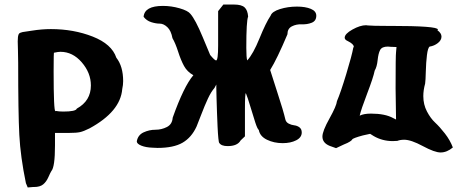

<svg xmlns="http://www.w3.org/2000/svg" viewBox="-20 -650 2040 845"><path d="M58 -468Q58 -480 59 -487Q60 -494 62 -499Q64 -504 70 -506Q76 -508 80 -509Q84 -510 97 -511.5Q110 -513 120 -515Q164 -522 204 -522Q304 -522 388 -489Q472 -456 492 -396Q522 -358 522 -293Q522 -276 518 -258Q510 -159 374 -85Q348 -72 332 -68.5Q316 -65 284 -65H222V-10Q222 85 206 103Q202 109 193 129.5Q184 150 170 161.5Q156 173 130 173H126L102 175L94 156Q70 40 65 -56.5Q60 -153 60 -373Q60 -399 59 -430Q58 -461 58 -468ZM216 -336Q216 -160 224 -160Q224 -160 224 -162Q240 -159 258 -159Q314 -159 318 -172Q380 -206 380 -274Q380 -329 340 -375.5Q300 -422 246 -422Q236 -422 218 -418Q216 -424 216 -336Z M582 -28Q587 -56 612 -67.5Q637 -79 664 -79Q691 -79 714.5 -91Q738 -103 740 -132Q789 -270 831 -319Q804 -334 790 -359.5Q776 -385 764 -422.5Q752 -460 739 -482Q733 -515 716.5 -530.5Q700 -546 683 -546Q666 -546 645.5 -552.5Q625 -559 612 -576Q616 -624 697 -624Q734 -624 770.5 -613.5Q807 -603 818 -589Q840 -564 872 -487Q904 -410 905 -408Q925 -384 931 -384Q940 -384 940 -450V-601Q944 -606 951.5 -615.5Q959 -625 963 -630H1010Q1043 -630 1056.5 -617.5Q1070 -605 1072 -577Q1064 -558 1064 -440Q1064 -396 1068 -384Q1094 -412 1122 -481Q1150 -550 1171 -581Q1177 -599 1212 -610Q1247 -621 1287 -621Q1324 -621 1348 -611Q1372 -601 1372 -581Q1372 -558 1352 -550Q1332 -542 1308 -543Q1284 -544 1264.5 -534Q1245 -524 1245 -499Q1199 -390 1169 -342Q1177 -315 1202 -239Q1227 -163 1236 -124Q1239 -112 1250.5 -106Q1262 -100 1275 -98.5Q1288 -97 1298 -89.5Q1308 -82 1308 -67Q1308 -45 1283.5 -32.5Q1259 -20 1224 -20Q1186 -20 1155 -35Q1124 -50 1119 -78Q1113 -82 1103.5 -111Q1094 -140 1082 -180.5Q1070 -221 1062 -240Q1058 -238 1058 -171V-50L1039 -32Q1025 -7 982 -7Q954 -7 945 -21Q943 -22 941 -41.5Q939 -61 937.5 -93Q936 -125 935 -155Q934 -185 933 -218.5Q932 -252 932 -263V-278L924 -263Q909 -246 895 -216Q881 -186 865 -144Q849 -102 845 -93Q823 -45 783.5 -22Q744 1 673 1Q670 1 662.5 0.5Q655 0 651 0Q622 -1 602 -9Q582 -17 582 -28Z M1399 -49Q1399 -73 1430 -128.5Q1461 -184 1463 -205Q1479 -242 1504 -324.5Q1529 -407 1535 -441Q1537 -442 1537 -444Q1537 -456 1511 -469Q1497 -475 1497 -484Q1497 -501 1531 -520Q1565 -539 1591 -539Q1593 -539 1595 -538.5Q1597 -538 1599 -538Q1621 -536 1679 -536H1695Q1907 -536 1907 -520Q1907 -518 1905 -517Q1923 -504 1923 -489Q1923 -473 1907 -460.5Q1891 -448 1871 -445Q1863 -440 1859 -407.5Q1855 -375 1854 -335Q1853 -295 1851 -282Q1843 -253 1843 -227Q1843 -190 1859 -159.5Q1875 -129 1895 -110.5Q1915 -92 1938 -62.5Q1961 -33 1973 -1Q1947 21 1919 21Q1893 21 1841 -7Q1789 -35 1759 -35Q1741 -35 1729 -30Q1725 -30 1718 -29.5Q1711 -29 1709 -29Q1663 -29 1625 -51L1609 -61L1577 -54Q1555 -48 1543 -43.5Q1531 -39 1530 -36Q1529 -33 1520 -27Q1511 -21 1493 -14L1459 2L1431 -8Q1399 -21 1399 -49ZM1563 -141Q1581 -150 1613 -150Q1675 -150 1711 -130L1723 -124L1721 -261Q1721 -407 1723 -420L1725 -443L1699 -444Q1697 -444 1693 -444.5Q1689 -445 1687 -445Q1661 -445 1653 -430Q1645 -415 1642 -385.5Q1639 -356 1629 -339Q1623 -309 1596 -238.5Q1569 -168 1563 -141Z"/></svg>

Font: NaniFont Regular
Style: Regular
Weight: 400
Designer: Nanigashitei
Version: Version 1.036